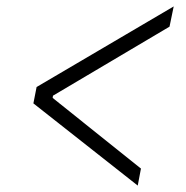

<svg xmlns="http://www.w3.org/2000/svg" viewBox="-20 -586 580 598"><path d="M84 -264 94 -315 521 -566 508 -503 145 -288 144 -281 419 -61 409 -8Z"/></svg>

Font: IBM Plex Sans Cond Light
Style: Italic
Weight: 300
Width: 3
Italic angle: -11°
Designer: Mike Abbink, Paul van der Laan, Pieter van Rosmalen
Foundry: Bold Monday
Version: Version 1.3